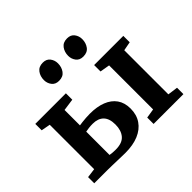

<svg xmlns="http://www.w3.org/2000/svg" viewBox="-182 -1039 1275 1275"><g transform="rotate(-45 455.5 -402.0)"><path d="M594.4 0V-59.9L660.3 -70.4V-483.8L591.6 -495.6V-555.7H865.7V-495.6L802.7 -483.8V-69.6L874.4 -59.9V0ZM37.1 0V-57.9L102.8 -66.6V-483.8L39.1 -495.6V-555.7H326.4V-495.6L241.9 -483.8V-339Q253.6 -340.9 269.9 -342.8Q286.2 -344.6 305.3 -346.1Q324.4 -347.5 343.8 -347.5Q409.7 -347.5 458 -328.6Q506.4 -309.7 532.6 -272.5Q558.9 -235.2 558.9 -180.1Q558.9 -122.1 530.6 -80.9Q502.4 -39.7 450.4 -17.9Q398.4 3.8 326.5 3.8Q316.8 3.8 295.6 3.2Q274.4 2.5 249.1 1.9Q223.9 1.3 201.3 0.6Q178.8 0 166.2 0ZM296.3 -57Q357.7 -57 385.3 -89.2Q412.8 -121.5 412.8 -176.6Q412.8 -232.2 386 -259.6Q359.2 -287 308.9 -287Q290.7 -287 272.9 -285Q255 -283 241.9 -280.2V-61.2Q252.2 -59.2 266.6 -58.1Q281 -57 296.3 -57ZM352.8 -646Q319.5 -646 302.3 -668.8Q285 -691.5 285 -720.8Q285 -756.3 304.2 -782.3Q323.5 -808.3 361.3 -808.3H362.3Q395.7 -808.3 412.9 -785.6Q430.1 -762.8 430.1 -733.5Q430.1 -698 411.1 -672Q392.1 -646 353.8 -646ZM580.6 -646Q547.3 -646 530.1 -668.8Q512.9 -691.5 512.9 -720.8Q512.9 -756.3 532.1 -782.3Q551.3 -808.3 589.1 -808.3H590.1Q623.6 -808.3 640.7 -785.6Q657.9 -762.8 657.9 -733.5Q657.9 -698 638.9 -672Q620 -646 581.6 -646Z"/></g></svg>

Font: Merriweather Light
Style: Regular
Weight: 300
Designer: Eben Sorkin
Foundry: Eben Sorkin
Version: Version 2.100